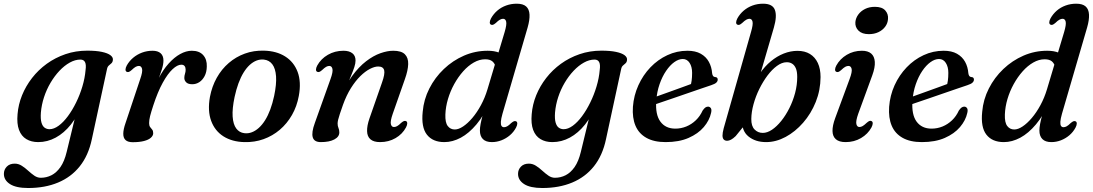

<svg xmlns="http://www.w3.org/2000/svg" viewBox="-66 -738 5760 1012"><path d="M418 -4Q400 81.5 354.5 138.5Q309 195.5 240 224.2Q171 253 82.5 253Q18.5 253 -13.5 232.2Q-45.5 211.5 -45.5 178.5Q-45.5 156 -30.2 140.2Q-15 124.5 11.5 124.5Q31.5 124.5 49 135.8Q66.5 147 82.5 161.8Q98.5 176.5 114.8 187.8Q131 199 149 199Q179 199 205.5 185.5Q232 172 252.8 142.2Q273.5 112.5 285.5 62.5L349.5 -201L367 -190Q343.5 -126.5 307.5 -81.5Q271.5 -36.5 227.8 -12.8Q184 11 135.5 11Q99 11 72.8 -4.8Q46.5 -20.5 34.2 -53.2Q22 -86 26.5 -136Q30.5 -187 50.2 -235.8Q70 -284.5 103 -327Q136 -369.5 180.5 -401.8Q225 -434 279 -452.5Q333 -471 394 -471Q440.5 -471 471 -464.5Q501.5 -458 516 -447Q530.5 -436 529 -422.5Q528 -410.5 521.2 -404.5Q514.5 -398.5 507.5 -392.5Q500.5 -386.5 498 -374ZM149.5 -145Q147 -111.5 152.5 -92.2Q158 -73 169.2 -65Q180.5 -57 195 -57Q218 -57 243 -75.2Q268 -93.5 291.8 -125.5Q315.5 -157.5 335.2 -197.8Q355 -238 368.2 -282.2Q381.5 -326.5 385 -369Q389 -397.5 382 -410.8Q375 -424 358 -424Q330 -424 301.8 -408.2Q273.5 -392.5 247.5 -365Q221.5 -337.5 200.5 -302Q179.5 -266.5 166.2 -226.2Q153 -186 149.5 -145Z M602 -359.5Q595.5 -362.5 595.5 -371.2Q595.5 -380 602 -392.5Q615 -416 635.8 -433.5Q656.5 -451 682.8 -460.8Q709 -470.5 738 -470.5Q766 -470.5 780.8 -457.2Q795.5 -444 795.5 -419Q795.5 -398.5 787 -371.8Q778.5 -345 767.2 -316Q756 -287 746.8 -260.2Q737.5 -233.5 736 -213L727.5 -214.5Q744.5 -275.5 769 -323Q793.5 -370.5 823 -403.2Q852.5 -436 883.8 -453.2Q915 -470.5 945 -470.5Q984.5 -470.5 1005 -447.5Q1025.5 -424.5 1024 -387.5Q1023.5 -358 1012.5 -337Q1001.5 -316 984.5 -305Q967.5 -294 947.5 -294Q925.5 -294 915.5 -304Q905.5 -314 905.5 -327Q905.5 -338.5 909 -349Q912.5 -359.5 912.5 -370.5Q912.5 -382.5 907 -389.8Q901.5 -397 889.5 -397Q869 -397 843.5 -373.2Q818 -349.5 791.8 -302Q765.5 -254.5 742 -182.5Q730.5 -147.5 725.2 -126.5Q720 -105.5 720 -89Q720 -75.5 725.2 -68.5Q730.5 -61.5 736 -55Q741.5 -48.5 741.5 -36Q741.5 -23 729.2 -12Q717 -1 693 5.2Q669 11.5 633.5 11.5Q608 11.5 595.8 0.2Q583.5 -11 583.8 -33.5Q584 -56 595.5 -89L673 -321Q686.5 -359.5 682.8 -375Q679 -390.5 666 -390.5Q658 -390.5 649.2 -385.8Q640.5 -381 627.5 -368.5Q619 -361 613.2 -359Q607.5 -357 602 -359.5Z M1325 -471Q1391 -469.5 1437 -440.5Q1483 -411.5 1502.8 -358.8Q1522.5 -306 1509 -232.5Q1499 -177.5 1473 -132Q1447 -86.5 1408.8 -54Q1370.5 -21.5 1323 -4.5Q1275.5 12.5 1222 11Q1157.5 9.5 1112 -19.2Q1066.5 -48 1047 -101Q1027.5 -154 1040.5 -227Q1051 -282.5 1076.5 -328Q1102 -373.5 1139.8 -406Q1177.5 -438.5 1224.5 -455.5Q1271.5 -472.5 1325 -471ZM1222 -36Q1242 -33.5 1261.2 -40.8Q1280.5 -48 1298.2 -64Q1316 -80 1331.2 -104.2Q1346.5 -128.5 1358.5 -160.8Q1370.5 -193 1379 -232.5Q1392 -294.5 1389 -335.8Q1386 -377 1369.5 -399Q1353 -421 1324.5 -424Q1305 -426 1286.2 -418.8Q1267.5 -411.5 1250.2 -395.8Q1233 -380 1218 -355.8Q1203 -331.5 1191 -299Q1179 -266.5 1170.5 -227Q1157.5 -165 1160.2 -123.8Q1163 -82.5 1179.2 -60.8Q1195.5 -39 1222 -36Z M1606 -359.5Q1599.5 -362.5 1599.5 -371.2Q1599.5 -380 1606 -392.5Q1625.5 -428 1662.2 -449.2Q1699 -470.5 1744.5 -470.5Q1774 -470.5 1791 -457.5Q1808 -444.5 1808 -419Q1808 -404 1801.8 -384.8Q1795.5 -365.5 1784.8 -339.8Q1774 -314 1759.8 -279.5Q1745.5 -245 1730 -199.5L1725.5 -217.5Q1754 -288.5 1789.8 -337.2Q1825.5 -386 1863.8 -415.2Q1902 -444.5 1939 -457.5Q1976 -470.5 2006.5 -470.5Q2049.5 -470.5 2068 -452Q2086.5 -433.5 2085.5 -400Q2084.5 -366.5 2068 -320.5L2004 -138Q1990.5 -99 1994.2 -83.8Q1998 -68.5 2010.5 -68.5Q2018.5 -68.5 2027.2 -73.2Q2036 -78 2048.5 -90.5Q2057.5 -98 2063.2 -100Q2069 -102 2074.5 -99.5Q2080.5 -96.5 2080.5 -87.8Q2080.5 -79 2074 -66.5Q2055 -31 2018.8 -10Q1982.5 11 1937.5 11Q1903.5 11 1886.5 -3.8Q1869.5 -18.5 1868.8 -46.8Q1868 -75 1881.5 -114L1947 -301.5Q1964 -348.5 1958.8 -368Q1953.5 -387.5 1927.5 -387.5Q1908.5 -387.5 1883.8 -374.8Q1859 -362 1833.2 -336.8Q1807.5 -311.5 1783.8 -273.8Q1760 -236 1742 -186Q1731.5 -156 1725.2 -137.2Q1719 -118.5 1716.2 -106.8Q1713.5 -95 1713.5 -87Q1713.5 -73.5 1718 -63.5Q1722.5 -53.5 1722.5 -40Q1722.5 -17 1696.2 -3Q1670 11 1625 11Q1590 11 1582.5 -14.2Q1575 -39.5 1593.5 -90L1676 -321Q1690 -359.5 1686.2 -375Q1682.5 -390.5 1669.5 -390.5Q1662 -390.5 1653.2 -385.8Q1644.5 -381 1631.5 -368.5Q1623 -361 1617.2 -359Q1611.5 -357 1606 -359.5Z M2715 -593 2582.5 -138.5Q2575 -112 2574 -96.5Q2573 -81 2577.5 -74.2Q2582 -67.5 2590.5 -67.5Q2598.5 -67.5 2607.2 -72.2Q2616 -77 2628.5 -89.5Q2637.5 -97 2643.2 -99Q2649 -101 2654.5 -98.5Q2660.5 -95.5 2660.5 -86.8Q2660.5 -78 2654 -65.5Q2641.5 -42 2621.5 -25Q2601.5 -8 2577 1.5Q2552.5 11 2526.5 11Q2495 11 2479.2 -5Q2463.5 -21 2463.5 -50Q2463.5 -65 2467.2 -85Q2471 -105 2479 -135Q2487 -165 2500 -208.5L2515.5 -200.5Q2485 -129.5 2445.5 -82.5Q2406 -35.5 2362.8 -12.2Q2319.5 11 2276 11Q2215 11 2184.2 -28.2Q2153.5 -67.5 2162 -149Q2167.5 -213.5 2197 -271.5Q2226.5 -329.5 2273.5 -374.2Q2320.5 -419 2379.8 -444.8Q2439 -470.5 2504.5 -470.5Q2540 -470.5 2564.8 -460.5Q2589.5 -450.5 2603.2 -433.5Q2617 -416.5 2620.5 -395L2548 -382Q2542 -404 2529 -414.8Q2516 -425.5 2491 -425.5Q2461 -425.5 2431.2 -408.5Q2401.5 -391.5 2375.2 -362Q2349 -332.5 2328.2 -295Q2307.5 -257.5 2295.2 -216.2Q2283 -175 2281.5 -134.5Q2280 -92 2294 -73.8Q2308 -55.5 2331 -55.5Q2351 -55.5 2375 -71.5Q2399 -87.5 2423.5 -116.2Q2448 -145 2469 -183.8Q2490 -222.5 2503.5 -267.5L2594 -569.5Q2605.5 -608.5 2602 -623.8Q2598.5 -639 2585.5 -639Q2578 -639 2569 -634.2Q2560 -629.5 2547.5 -617Q2538.5 -609.5 2532.8 -607.5Q2527 -605.5 2522 -608Q2515.5 -611 2515.5 -619.8Q2515.5 -628.5 2522 -641Q2535 -664.5 2555.2 -682Q2575.5 -699.5 2601.8 -709Q2628 -718.5 2657.5 -718.5Q2691 -718.5 2707.2 -704Q2723.5 -689.5 2725 -661.2Q2726.5 -633 2715 -593Z M3128 -4Q3110 81.5 3064.5 138.5Q3019 195.5 2950 224.2Q2881 253 2792.5 253Q2728.5 253 2696.5 232.2Q2664.5 211.5 2664.5 178.5Q2664.5 156 2679.8 140.2Q2695 124.5 2721.5 124.5Q2741.5 124.5 2759 135.8Q2776.5 147 2792.5 161.8Q2808.5 176.5 2824.8 187.8Q2841 199 2859 199Q2889 199 2915.5 185.5Q2942 172 2962.8 142.2Q2983.5 112.5 2995.5 62.5L3059.5 -201L3077 -190Q3053.5 -126.5 3017.5 -81.5Q2981.5 -36.5 2937.8 -12.8Q2894 11 2845.5 11Q2809 11 2782.8 -4.8Q2756.5 -20.5 2744.2 -53.2Q2732 -86 2736.5 -136Q2740.5 -187 2760.2 -235.8Q2780 -284.5 2813 -327Q2846 -369.5 2890.5 -401.8Q2935 -434 2989 -452.5Q3043 -471 3104 -471Q3150.5 -471 3181 -464.5Q3211.5 -458 3226 -447Q3240.5 -436 3239 -422.5Q3238 -410.5 3231.2 -404.5Q3224.5 -398.5 3217.5 -392.5Q3210.5 -386.5 3208 -374ZM2859.5 -145Q2857 -111.5 2862.5 -92.2Q2868 -73 2879.2 -65Q2890.5 -57 2905 -57Q2928 -57 2953 -75.2Q2978 -93.5 3001.8 -125.5Q3025.5 -157.5 3045.2 -197.8Q3065 -238 3078.2 -282.2Q3091.5 -326.5 3095 -369Q3099 -397.5 3092 -410.8Q3085 -424 3068 -424Q3040 -424 3011.8 -408.2Q2983.5 -392.5 2957.5 -365Q2931.5 -337.5 2910.5 -302Q2889.5 -266.5 2876.2 -226.2Q2863 -186 2859.5 -145Z M3333 -207Q3333 -207 3351.2 -213.8Q3369.5 -220.5 3399 -231Q3428.5 -241.5 3462.5 -253.8Q3496.5 -266 3529 -277.8Q3561.5 -289.5 3585.5 -298.5L3572.5 -282Q3577 -295.5 3579.5 -313Q3582 -330.5 3582 -354Q3582 -386 3568.8 -406.5Q3555.5 -427 3533 -427Q3511 -427 3488 -410.5Q3465 -394 3444.8 -364.2Q3424.5 -334.5 3410.5 -294.2Q3396.5 -254 3393 -207Q3387.5 -134 3414.8 -97Q3442 -60 3493.5 -60Q3523.5 -60 3551.2 -71.2Q3579 -82.5 3601.5 -104Q3624 -125.5 3637.5 -155.5Q3646 -167.5 3652.5 -171.8Q3659 -176 3666.5 -176Q3675.5 -175.5 3680.8 -167.8Q3686 -160 3682 -143Q3673.5 -103.5 3643.5 -68.2Q3613.5 -33 3563.2 -11Q3513 11 3442.5 11Q3381 11 3341 -11.5Q3301 -34 3283.5 -75.5Q3266 -117 3270 -175Q3274.5 -235 3298.8 -288.5Q3323 -342 3362.2 -383Q3401.5 -424 3451.5 -447.2Q3501.5 -470.5 3557.5 -470.5Q3599.5 -470.5 3627.5 -454.8Q3655.5 -439 3670.2 -412.2Q3685 -385.5 3687.5 -352Q3688.5 -344 3692 -338.2Q3695.5 -332.5 3702.5 -332Q3709.5 -332 3713.2 -328.5Q3717 -325 3717 -318.5Q3717 -310 3709.8 -302.8Q3702.5 -295.5 3682.5 -289Q3662 -282 3628.8 -270.8Q3595.5 -259.5 3556.8 -246Q3518 -232.5 3479 -219.2Q3440 -206 3408 -195Q3376 -184 3356.5 -177.2Q3337 -170.5 3337 -170.5Z M3892.5 -569.5Q3904 -608.5 3900.5 -623.8Q3897 -639 3884 -639Q3876.5 -639 3867.8 -634.2Q3859 -629.5 3846 -617Q3837.5 -609.5 3831.8 -607.5Q3826 -605.5 3820.5 -608Q3814 -611 3814 -619.8Q3814 -628.5 3820.5 -641Q3833.5 -664.5 3854 -682Q3874.5 -699.5 3900.5 -709Q3926.5 -718.5 3956 -718.5Q4006 -718.5 4018.2 -686Q4030.5 -653.5 4013 -593L3918 -267.5L3896.5 -266.5Q3913.5 -313 3939.2 -350.8Q3965 -388.5 3997 -415Q4029 -441.5 4065 -455.8Q4101 -470 4137.5 -470Q4176 -470 4203 -453.5Q4230 -437 4244.5 -406.2Q4259 -375.5 4259 -331.5Q4258.5 -262.5 4233.8 -200.8Q4209 -139 4167.2 -91.2Q4125.5 -43.5 4074.8 -16.2Q4024 11 3972 11Q3915.5 11 3879 -18.8Q3842.5 -48.5 3846 -106L3870 -92.5L3811.5 -20.5Q3798 -7.5 3787 -1.8Q3776 4 3766.5 4Q3755.5 4 3749 -2.5Q3742.5 -9 3742.2 -23.2Q3742 -37.5 3748.5 -62ZM4079.5 -410Q4055 -409.5 4029 -390.5Q4003 -371.5 3979.2 -339.8Q3955.5 -308 3936.2 -269Q3917 -230 3905.8 -189Q3894.5 -148 3894 -111Q3893.5 -73.5 3911.2 -55.5Q3929 -37.5 3954.5 -37.5Q3978 -37.5 4003 -54.2Q4028 -71 4051.8 -100.5Q4075.5 -130 4094.5 -167.8Q4113.5 -205.5 4124.8 -247.8Q4136 -290 4136 -332.5Q4136 -361.5 4128.5 -378.5Q4121 -395.5 4108.2 -403Q4095.5 -410.5 4079.5 -410Z M4457.5 -138Q4444 -99.5 4447.8 -84Q4451.5 -68.5 4464 -68.5Q4472 -68.5 4480.8 -73.5Q4489.5 -78.5 4502 -90.5Q4511 -98.5 4516.8 -100.5Q4522.5 -102.5 4528 -99.5Q4534 -96.5 4534 -88Q4534 -79.5 4527.5 -66.5Q4508.5 -31.5 4472.2 -10.2Q4436 11 4391 11Q4357 11 4339.8 -4Q4322.5 -19 4322 -47.2Q4321.5 -75.5 4336 -115L4412 -321Q4426.5 -359.5 4422.8 -375Q4419 -390.5 4406 -390.5Q4398 -390.5 4389.2 -385.8Q4380.5 -381 4367.5 -368.5Q4359 -361 4353.2 -359Q4347.5 -357 4342 -359.5Q4335.5 -362.5 4335.5 -371.2Q4335.5 -380 4342 -392.5Q4361 -427.5 4397 -449Q4433 -470.5 4477 -470.5Q4508.5 -470.5 4525.8 -455.8Q4543 -441 4545 -412Q4547 -383 4531.5 -340.5ZM4513.5 -558Q4477.5 -558 4459 -576.5Q4440.5 -595 4442.5 -621.5Q4444.5 -643 4457.8 -661.2Q4471 -679.5 4493.5 -690.8Q4516 -702 4545.5 -702Q4583 -702 4600 -683Q4617 -664 4614.5 -637.5Q4613 -615 4599.5 -597Q4586 -579 4564 -568.5Q4542 -558 4513.5 -558Z M4683.5 -207Q4683.5 -207 4701.8 -213.8Q4720 -220.5 4749.5 -231Q4779 -241.5 4813 -253.8Q4847 -266 4879.5 -277.8Q4912 -289.5 4936 -298.5L4923 -282Q4927.5 -295.5 4930 -313Q4932.5 -330.5 4932.5 -354Q4932.5 -386 4919.2 -406.5Q4906 -427 4883.5 -427Q4861.5 -427 4838.5 -410.5Q4815.5 -394 4795.2 -364.2Q4775 -334.5 4761 -294.2Q4747 -254 4743.5 -207Q4738 -134 4765.2 -97Q4792.5 -60 4844 -60Q4874 -60 4901.8 -71.2Q4929.5 -82.5 4952 -104Q4974.5 -125.5 4988 -155.5Q4996.5 -167.5 5003 -171.8Q5009.5 -176 5017 -176Q5026 -175.5 5031.2 -167.8Q5036.5 -160 5032.5 -143Q5024 -103.5 4994 -68.2Q4964 -33 4913.8 -11Q4863.5 11 4793 11Q4731.5 11 4691.5 -11.5Q4651.5 -34 4634 -75.5Q4616.5 -117 4620.5 -175Q4625 -235 4649.2 -288.5Q4673.5 -342 4712.8 -383Q4752 -424 4802 -447.2Q4852 -470.5 4908 -470.5Q4950 -470.5 4978 -454.8Q5006 -439 5020.8 -412.2Q5035.5 -385.5 5038 -352Q5039 -344 5042.5 -338.2Q5046 -332.5 5053 -332Q5060 -332 5063.8 -328.5Q5067.5 -325 5067.5 -318.5Q5067.5 -310 5060.2 -302.8Q5053 -295.5 5033 -289Q5012.5 -282 4979.2 -270.8Q4946 -259.5 4907.2 -246Q4868.5 -232.5 4829.5 -219.2Q4790.5 -206 4758.5 -195Q4726.5 -184 4707 -177.2Q4687.5 -170.5 4687.5 -170.5Z M5664 -593 5531.5 -138.5Q5524 -112 5523 -96.5Q5522 -81 5526.5 -74.2Q5531 -67.5 5539.5 -67.5Q5547.5 -67.5 5556.2 -72.2Q5565 -77 5577.5 -89.5Q5586.5 -97 5592.2 -99Q5598 -101 5603.5 -98.5Q5609.5 -95.5 5609.5 -86.8Q5609.5 -78 5603 -65.5Q5590.5 -42 5570.5 -25Q5550.5 -8 5526 1.5Q5501.5 11 5475.5 11Q5444 11 5428.2 -5Q5412.5 -21 5412.5 -50Q5412.5 -65 5416.2 -85Q5420 -105 5428 -135Q5436 -165 5449 -208.5L5464.5 -200.5Q5434 -129.5 5394.5 -82.5Q5355 -35.5 5311.8 -12.2Q5268.5 11 5225 11Q5164 11 5133.2 -28.2Q5102.5 -67.5 5111 -149Q5116.5 -213.5 5146 -271.5Q5175.5 -329.5 5222.5 -374.2Q5269.5 -419 5328.8 -444.8Q5388 -470.5 5453.5 -470.5Q5489 -470.5 5513.8 -460.5Q5538.5 -450.5 5552.2 -433.5Q5566 -416.5 5569.5 -395L5497 -382Q5491 -404 5478 -414.8Q5465 -425.5 5440 -425.5Q5410 -425.5 5380.2 -408.5Q5350.5 -391.5 5324.2 -362Q5298 -332.5 5277.2 -295Q5256.5 -257.5 5244.2 -216.2Q5232 -175 5230.5 -134.5Q5229 -92 5243 -73.8Q5257 -55.5 5280 -55.5Q5300 -55.5 5324 -71.5Q5348 -87.5 5372.5 -116.2Q5397 -145 5418 -183.8Q5439 -222.5 5452.5 -267.5L5543 -569.5Q5554.5 -608.5 5551 -623.8Q5547.5 -639 5534.5 -639Q5527 -639 5518 -634.2Q5509 -629.5 5496.5 -617Q5487.5 -609.5 5481.8 -607.5Q5476 -605.5 5471 -608Q5464.5 -611 5464.5 -619.8Q5464.5 -628.5 5471 -641Q5484 -664.5 5504.2 -682Q5524.5 -699.5 5550.8 -709Q5577 -718.5 5606.5 -718.5Q5640 -718.5 5656.2 -704Q5672.5 -689.5 5674 -661.2Q5675.5 -633 5664 -593Z"/></svg>

Font: Fraunces Medium
Style: Italic
Weight: 500
Italic angle: -16°
Version: Version 1.000;[b76b70a41]